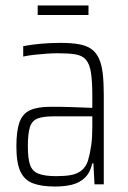

<svg xmlns="http://www.w3.org/2000/svg" viewBox="-20 -675 469 703"><path d="M181 8Q133 8 101.5 -3.5Q70 -15 55 -46.5Q40 -78 40 -139Q40 -195 51 -226.5Q62 -258 89 -271Q116 -284 165 -284Q178 -284 196.5 -284Q215 -284 237 -283Q259 -282 280 -281.5Q301 -281 318 -280V-324Q318 -378 313 -409.5Q308 -441 294.5 -456.5Q281 -472 256 -476Q231 -480 191 -480Q174 -480 151 -478.5Q128 -477 106 -474.5Q84 -472 65 -468V-506Q97 -512 131 -515Q165 -518 202 -518Q242 -518 269.5 -513Q297 -508 314.5 -495.5Q332 -483 342 -461.5Q352 -440 356 -407Q360 -374 360 -329V0H326L322 -77H318Q310 -42 290 -23.5Q270 -5 242.5 1.5Q215 8 181 8ZM186 -30Q217 -30 239.5 -34Q262 -38 278 -50.5Q294 -63 302 -86Q310 -114 314 -142.5Q318 -171 318 -209V-249H175Q138 -249 117.5 -241Q97 -233 89.5 -209.5Q82 -186 82 -139Q82 -95 90 -71.5Q98 -48 121 -39Q144 -30 186 -30ZM118 -620V-655H304V-620Z"/></svg>

Font: Saira Condensed ExtraLight
Style: Regular
Weight: 250
Width: 3
Designer: Hector Gatti with collaboration of the Omnibus-Type team
Foundry: Omnibus-Type
Version: Version 1.101